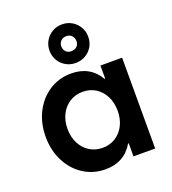

<svg xmlns="http://www.w3.org/2000/svg" viewBox="-142 -881 897 1001"><g transform="rotate(-20 306.5 -380.0)"><path d="M435.5 -252Q435.5 -296.9 417.7 -332.3Q399.9 -367.7 368.4 -387.5Q336.9 -407.2 296.9 -407.2Q256.3 -407.2 224.6 -387.2Q192.9 -367.2 175 -332Q157.2 -296.9 157.2 -252Q157.2 -207 175 -171.9Q192.9 -136.7 224.6 -116.7Q256.3 -96.7 296.9 -96.7Q336.9 -96.7 368.4 -116.5Q399.9 -136.2 417.7 -171.6Q435.5 -207 435.5 -252ZM431.6 0V-72.3H427.7Q403.3 -29.8 364.3 -8.1Q325.2 13.7 273.4 13.7Q205.6 13.7 151.6 -21Q97.7 -55.7 66.9 -116.2Q36.1 -176.8 36.1 -252Q36.1 -327.1 66.9 -387.7Q97.7 -448.2 151.6 -482.9Q205.6 -517.6 273.4 -517.6Q325.2 -517.6 364.3 -495.8Q403.3 -474.1 427.7 -431.6H431.6V-503.9H551.8V0ZM357.9 -666Q357.9 -685.1 346.4 -697Q335 -709 315.9 -709Q297.9 -709 285.9 -697.3Q273.9 -685.5 273.9 -668Q273.9 -649.9 284.9 -637.9Q295.9 -626 314 -626Q333.5 -626 345.7 -637Q357.9 -647.9 357.9 -666ZM208.5 -667Q208.5 -696.8 222.7 -721.2Q236.8 -745.6 261.2 -760Q285.6 -774.4 315.9 -774.4Q346.2 -774.4 370.6 -760Q395 -745.6 409.2 -721.2Q423.3 -696.8 423.3 -667Q423.3 -637.2 409.2 -613Q395 -588.9 370.6 -574.7Q346.2 -560.5 315.9 -560.5Q285.6 -560.5 261.2 -574.7Q236.8 -588.9 222.7 -613Q208.5 -637.2 208.5 -667Z"/></g></svg>

Font: Wanted Sans SemiBold
Style: Regular
Weight: 600
Designer: Original Design by Kil Hyung-jin and Kang Hanbin, Wanted Lab, Inc; Hangeul from Source Han Sans by Jang Soo-young and Ka
Foundry: Wanted Lab, Inc.
Version: Version 1.003